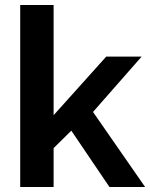

<svg xmlns="http://www.w3.org/2000/svg" viewBox="-20 -750 602 770"><path d="M419 0 266 -226 195 -156V0H61V-730H195V-288L406 -523H548L353 -301L562 0Z"/></svg>

Font: Raleway
Style: Bold
Weight: 700
Designer: Matt McInerney, Pablo Impallari, Rodrigo Fuenzalida
Foundry: Matt McInerney, Pablo Impallari, Rodrigo Fuenzalida
Version: Version 4.026